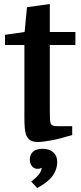

<svg xmlns="http://www.w3.org/2000/svg" viewBox="-20 -700 405 960"><path d="M5 -475V-526L103 -540L115 -664L229 -680V-540H357V-475H229V-148Q229 -114 230 -101.5Q231 -89 234 -81Q237 -75 245 -72Q253 -69 271 -69H341V-25Q282.7 -7 238.3 1.5Q194 10 168 10Q123 10 110 -27Q106 -39 104 -58Q102 -77 102 -114V-475ZM194 44Q227 44 246.5 61.5Q266 79 266 109Q266 148 242.5 180Q219 212 166 240L136 208Q162 188 174.5 172Q187 156 188 141L185 139Q182 144 168 144Q149 144 139 130Q129 116 129 99Q129 73 145 58.5Q161 44 194 44Z"/></svg>

Font: Domine
Style: Regular
Weight: 400
Designer: Pablo Impallari, Rodrigo Fuenzalida, Brenda Gallo
Foundry: Pablo Impallari, Rodrigo Fuenzalida, Brenda Gallo
Version: Version 2.000;September 19, 2022;FontCreator 14.0.0.2877 64-